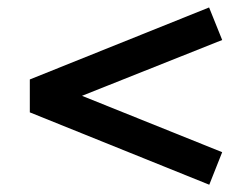

<svg xmlns="http://www.w3.org/2000/svg" viewBox="-20 -588 688 528"><path d="M555.5 -80 62 -279V-369.5L555 -567.5L591 -478L205.5 -324.5L591 -169.5Z"/></svg>

Font: Geologica Roman Medium
Style: Regular
Weight: 500
Designer: Sindre Bremnes, Frode Helland
Foundry: Monokrom Skriftforlag AS
Version: Version 1.010;gftools[0.9.28]